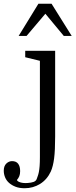

<svg xmlns="http://www.w3.org/2000/svg" viewBox="-102 -810 403 1020"><path d="M191 -85V-540H32V-506L110 -487V24Q110 53 108.5 72Q107 91 104.5 103.5Q102 116 99 124Q96 132 93 141Q89 152 76 156.5Q63 161 46 162Q23 164 6.5 159Q-10 154 -12 146Q-4 137 0.5 126Q5 115 5 99Q5 74 -5.5 60Q-16 46 -38 46Q-55 46 -68.5 59Q-82 72 -82 97Q-82 115 -75 132Q-68 149 -54 161.5Q-40 174 -19.5 182Q1 190 29 190Q74 190 111 167Q148 144 168 101Q180 74 185.5 31.5Q191 -11 191 -85ZM279 -619 172 -790H102L-3 -619H39L139 -737L237 -619Z"/></svg>

Font: GradeGX
Style: Regular
Weight: 100
Width: 1
Designer: Adam Twardoch
Foundry: Adam Twardoch
Version: Version 2.002; DEVELOPMENT